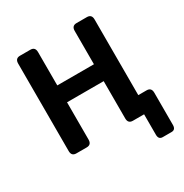

<svg xmlns="http://www.w3.org/2000/svg" viewBox="-197 -856 1144 1192"><g transform="rotate(-30 374.5 -259.5)"><path d="M112.3 0Q78.1 0 78.1 -36.6V-663.6Q78.1 -700.2 112.3 -700.2H186.5Q220.7 -700.2 220.7 -663.6V-424.8H483.4V-663.6Q483.4 -700.2 517.6 -700.2H591.8Q626 -700.2 626 -663.6V-121.1H685.5Q719.7 -121.1 719.7 -84.5V146.5Q719.7 180.7 690.4 180.7H627Q597.7 180.7 597.7 146.5V0H517.6Q483.4 0 483.4 -36.6V-303.7H220.7V-36.6Q220.7 0 186.5 0Z"/></g></svg>

Font: Istok
Style: Bold
Weight: 700
Designer: Andrey V. Panov
Foundry: Andrey V. Panov
Version: Version 1.0.1